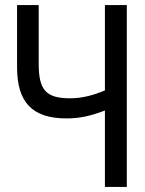

<svg xmlns="http://www.w3.org/2000/svg" viewBox="-20 -734 570 754"><path d="M392 0H478V-714H392V-379C347 -360 303 -348 255 -348C159 -348 132 -382 132 -484V-714H47V-470C47 -334 105 -269 241 -269C292 -269 334 -278 392 -300Z"/></svg>

Font: Noto Sans Mono Condensed
Style: Regular
Weight: 400
Width: 3
Designer: Monotype Design Team
Foundry: Monotype Imaging Inc.
Version: Version 2.014